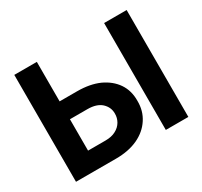

<svg xmlns="http://www.w3.org/2000/svg" viewBox="-149 -929 1192 1131"><g transform="rotate(-30 447.0 -363.5)"><path d="M164.6 -336.9V-458.5H337.9Q424.3 -458.5 487.3 -430.7Q549.8 -401.9 584 -352.1Q618.7 -301.3 617.7 -232.4Q618.7 -163.6 584 -111.3Q549.8 -58.6 487.3 -29.3Q424.3 0 337.9 0H65.9V-727.1H219.2V-123.5H337.9Q379.4 -123.5 407.7 -138.7Q436 -153.3 451.2 -179.2Q465.8 -204.6 465.3 -233.9Q465.8 -276.4 433.1 -307.1Q400.4 -336.9 337.9 -336.9ZM676.8 -727.1H830.1V0H676.8Z"/></g></svg>

Font: My Font
Style: Bold
Weight: 500
Designer: Rasmus Andersson
Foundry: rsms
Version: Version 0.001